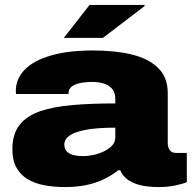

<svg xmlns="http://www.w3.org/2000/svg" viewBox="-20 -744 778 776"><path d="M243 12Q197 12 158 4.5Q119 -3 90.5 -20.5Q62 -38 46 -67.5Q30 -97 30 -141Q30 -202 59 -239Q88 -276 142.5 -294.5Q197 -313 273.5 -319.5Q350 -326 446 -326V-344Q446 -369 434 -384Q422 -399 400.5 -406Q379 -413 351 -413Q332 -413 310 -409.5Q288 -406 272.5 -396Q257 -386 257 -368V-364H45Q44 -368 44 -370.5Q44 -373 44 -377Q44 -425 79.5 -462Q115 -499 185 -519.5Q255 -540 357 -540Q446 -540 513.5 -523.5Q581 -507 619.5 -469Q658 -431 658 -367V-165Q658 -149 666 -137.5Q674 -126 690 -126H735V-8Q720 -1 689 5.5Q658 12 621 12Q574 12 542 3Q510 -6 491.5 -21.5Q473 -37 466 -56H458Q433 -36 401.5 -20.5Q370 -5 331 3.5Q292 12 243 12ZM317 -113Q334 -113 356 -117.5Q378 -122 398.5 -131.5Q419 -141 432.5 -155Q446 -169 446 -189V-228Q373 -228 327.5 -219.5Q282 -211 261 -196Q240 -181 240 -160Q240 -141 251.5 -130.5Q263 -120 280.5 -116.5Q298 -113 317 -113ZM238 -591 342 -724H564L565 -720L396 -591Z"/></svg>

Font: Archivo SemiBold SemiExpanded Black
Style: Regular
Weight: 900
Width: 6
Version: Version 2.001